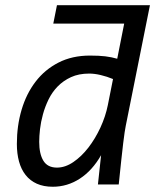

<svg xmlns="http://www.w3.org/2000/svg" viewBox="-20 -710 597 739"><path d="M326.2 -496.1Q361.3 -496.1 385.5 -493.2Q409.7 -490.2 431.2 -483.9L458 -619.1H185.1L199.2 -689.9H557.1L463.9 -225.1Q461.9 -215.8 459.7 -200.7Q457.5 -185.5 454.3 -159.9Q451.2 -134.3 447 -95.5Q442.9 -56.6 437 0H356.9L369.1 -112.8Q335.4 -53.7 287.4 -22.5Q239.3 8.8 183.1 8.8Q147.9 8.8 121.8 -2.9Q95.7 -14.6 78.6 -36.4Q61.5 -58.1 53.2 -88.4Q44.9 -118.7 44.9 -155.8Q44.9 -226.1 63.2 -287.8Q81.5 -349.6 117.2 -396Q152.8 -442.4 205.3 -469.2Q257.8 -496.1 326.2 -496.1ZM130.9 -164.1Q130.9 -117.7 147 -91.3Q163.1 -64.9 199.2 -64.9Q231 -64.9 262.2 -86.2Q293.5 -107.4 320.1 -141.8Q346.7 -176.3 366.5 -219Q386.2 -261.7 395 -305.2L415 -405.8Q391.6 -415.5 367.7 -421.1Q343.8 -426.8 323.2 -426.8Q283.2 -426.8 253.4 -413.1Q223.6 -399.4 202.1 -377.4Q180.7 -355.5 167 -327.4Q153.3 -299.3 145.3 -270Q137.2 -240.7 134 -212.9Q130.9 -185.1 130.9 -164.1Z"/></svg>

Font: Code New Roman
Style: Italic
Weight: 400
Italic angle: -11°
Monospace: yes
Designer: Sam Radian
Foundry: Code New Roman
Version: Version 1.508 October 19, 2014